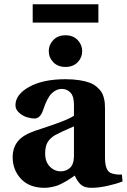

<svg xmlns="http://www.w3.org/2000/svg" viewBox="-20 -877 600 909"><path d="M134.8 -770V-856.9H445.8V-770ZM193.8 -149.9Q193.8 -111.3 215.6 -88.6Q237.3 -65.9 268.1 -65.9Q292.5 -65.9 310.5 -81.5Q328.6 -97.2 330.1 -133.8V-278.8Q322.8 -275.4 304.7 -267.6Q286.6 -259.8 270.3 -252.2Q253.9 -244.6 240.2 -236.8Q216.8 -223.1 205.3 -203.4Q193.8 -183.6 193.8 -149.9ZM40 -132.8Q40 -177.7 64.5 -208Q88.9 -238.3 146 -257.8Q155.3 -260.7 185.3 -270.8Q215.3 -280.8 230 -285.9Q244.6 -291 267.3 -299.6Q290 -308.1 304.9 -315.2Q319.8 -322.3 330.1 -329.1V-381.8Q330.1 -421.4 313.5 -438.7Q296.9 -456.1 272 -456.1Q247.1 -456.1 225.1 -435.1Q203.1 -414.1 184.1 -356Q170.9 -315.9 143.1 -315.9Q127.9 -315.9 108.2 -321.8Q88.4 -327.6 70.8 -343Q53.2 -358.4 53.2 -378.9Q53.2 -429.7 118.4 -465.8Q183.6 -502 290 -502Q326.7 -502 356 -497.3Q385.3 -492.7 404.5 -485.4Q423.8 -478 437.7 -466.1Q451.7 -454.1 459.2 -443.1Q466.8 -432.1 470.9 -416.5Q475.1 -400.9 476.1 -389.2Q477.1 -377.4 477.1 -361.8V-130.9Q477.1 -65.4 508.8 -56.2Q531.2 -48.8 557.1 -50.8L560.1 -18.1Q530.8 -6.3 489.3 2.9Q447.8 12.2 412.1 12.2Q379.4 12.2 362.8 -2.9Q346.2 -18.1 334 -45.9Q333 -44.9 316.4 -33.9Q299.8 -22.9 294.7 -20Q289.6 -17.1 273.9 -8.8Q258.3 -0.5 248 2.7Q237.8 5.9 221.9 9Q206.1 12.2 190.9 12.2Q119.1 12.2 79.6 -30Q40 -72.3 40 -132.8ZM232.4 -582.3Q210.9 -604.5 210.9 -634.8Q210.9 -665 232.4 -687.5Q253.9 -710 290 -710Q326.2 -710 347.7 -687.5Q369.1 -665 369.1 -634.8Q369.1 -604.5 347.7 -582.3Q326.2 -560.1 290 -560.1Q253.9 -560.1 232.4 -582.3Z"/></svg>

Font: Linguistics Pro
Style: Bold
Weight: 700
Designer: Stefan Peev, Context Ltd
Foundry: Stefan Peev, Context Ltd
Version: Version 001.000